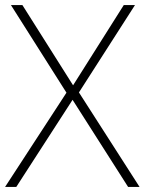

<svg xmlns="http://www.w3.org/2000/svg" viewBox="-22 -734 568 754"><path d="M526 0H481L263 -342L42 0H-2L239 -370L21 -714H66L265 -399L464 -714H508L288 -371Z"/></svg>

Font: Noto Sans Bengali UI ExtraLight
Style: Regular
Weight: 200
Designer: Jelle Bosma - Monotype Design Team
Foundry: Monotype Imaging Inc.
Version: Version 2.003; ttfautohint (v1.8.4.7-5d5b)